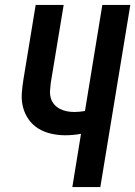

<svg xmlns="http://www.w3.org/2000/svg" viewBox="-20 -755 546 775"><path d="M272 0 307 -215Q292 -212 275.5 -210.5Q259 -209 243 -209Q214 -209 186 -215.5Q158 -222 135 -236Q112 -250 96 -272.5Q80 -295 73 -322Q66 -349 68 -378Q70 -407 75 -437L124 -735H237L185 -421Q183 -405 182 -389.5Q181 -374 185 -359.5Q189 -345 198.5 -334Q208 -323 221 -316Q234 -309 249 -306Q264 -303 280 -303Q290 -303 301 -304Q312 -305 323 -307L393 -735H506L385 0Z"/></svg>

Font: Iosevka SS18
Style: Bold Italic
Weight: 700
Italic angle: -9°
Monospace: yes
Designer: Belleve Invis
Foundry: Belleve Invis
Version: Version 25.1.1; ttfautohint (v1.8.4)